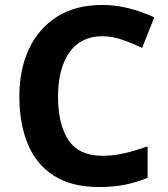

<svg xmlns="http://www.w3.org/2000/svg" viewBox="-20 -744 677 774"><path d="M393 -598Q306 -598 260 -533Q214 -468 214 -355Q214 -241 256.5 -178.5Q299 -116 393 -116Q437 -116 480.5 -126Q524 -136 575 -154V-27Q528 -8 482 1Q436 10 379 10Q269 10 197.5 -35.5Q126 -81 92 -163.5Q58 -246 58 -356Q58 -464 97 -547Q136 -630 210.5 -677Q285 -724 393 -724Q446 -724 499.5 -710.5Q553 -697 602 -674L553 -551Q513 -570 472.5 -584Q432 -598 393 -598Z"/></svg>

Font: Noto Sans Tai Tham
Style: Bold
Weight: 700
Designer: Monotype Design Team 2013. Revised by David WIlliams 2020
Foundry: Monotype Imaging Inc.
Version: Version 2.002; ttfautohint (v1.8.4.7-5d5b)